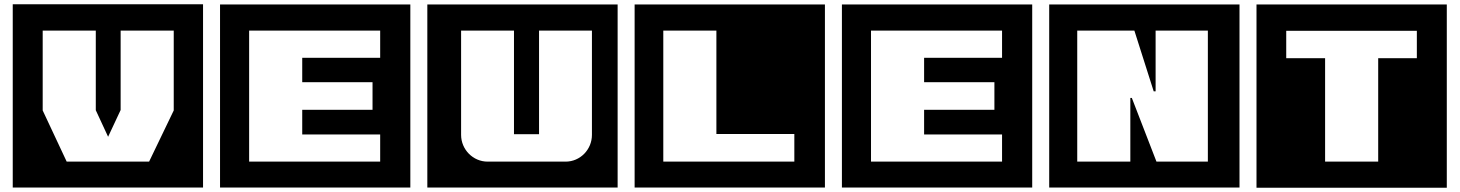

<svg xmlns="http://www.w3.org/2000/svg" viewBox="-20 -761 6872 904"><path d="M936 122V-741H40V122ZM798 -241 682 0H294L181 -241V-617H431V-242L489 -117L548 -243V-617H798Z M1912 122V-740H1016V122ZM1770 0H1153V-617H1770V-489H1403V-374H1734V-244H1403V-128H1770Z M2888 122V-740H1992V122ZM2767 -126C2767 -57 2712 0 2643 0H2276C2207 0 2151 -57 2151 -126V-617H2400V-129H2518V-617H2767Z M3864 122V-740H2968V122ZM3720 0H3103V-617H3353V-130H3720Z M4840 122V-740H3944V122ZM4698 0H4081V-617H4698V-489H4331V-374H4662V-244H4331V-128H4698Z M5816 122V-740H4920V122ZM5667 0H5425L5309 -300H5302V0H5052V-617H5321L5412 -331H5421V-617H5667Z M6792 123V-740H5896V123ZM6651 -487H6469V0H6219V-487H6036V-616H6651Z"/></svg>

Font: Takraf VEB
Style: Regular
Weight: 400
Designer: Jan Sonntag
Foundry: Jan Sonntag | S FONTS | www.sonntag.nl
Version: Version 2.001